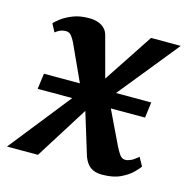

<svg xmlns="http://www.w3.org/2000/svg" viewBox="-113 -650 730 746"><g transform="rotate(15 251.5 -277.0)"><path d="M361.5 10Q340 10 325.5 3.5Q311 -3 301.8 -15Q292.5 -27 286.5 -43.5L219 -263.5L262.5 -257L101 0H-23.5L233 -323.5L222 -233L119.5 -457Q113 -470.5 104.5 -481.5Q96 -492.5 83 -492.5Q69 -492.5 58.5 -487.8Q48 -483 40 -476L23 -508Q27.5 -514.5 44.8 -528Q62 -541.5 90 -553Q118 -564.5 155.5 -564.5Q177 -564.5 193 -558.8Q209 -553 219.2 -542.2Q229.5 -531.5 233 -517L290.5 -303L247.5 -309.5L408 -552.5H527.5L277 -242.5L287.5 -331.5L391.5 -115Q400.5 -96.5 409.8 -82.8Q419 -69 433.5 -69Q443 -69 455.2 -74.5Q467.5 -80 484.5 -95L503.5 -60.5Q499 -53.5 482.2 -36.2Q465.5 -19 435.8 -4.5Q406 10 361.5 10ZM33.5 -247.5 42 -310.5H473.5L465.5 -247.5Z"/></g></svg>

Font: Merriweather 24pt SemiBold
Style: Italic
Weight: 600
Italic angle: -7.8°
Version: Version 2.101